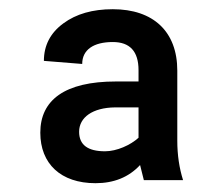

<svg xmlns="http://www.w3.org/2000/svg" viewBox="-20 -741 486 423"><path d="M383.3 -344.2C375 -370.6 370.6 -399.4 370.6 -431.2V-585.4C370.6 -671.4 317.9 -720.7 228.5 -720.7C184.1 -720.7 147.9 -710.4 119.6 -689.5C90.8 -668.5 76.7 -640.6 76.7 -606.9L161.1 -600.1C161.1 -631.3 186 -648.4 228.5 -648.4C266.1 -648.4 285.2 -627.9 285.2 -586.4V-561.5H235.4C122.6 -561.5 68.8 -520.5 68.8 -448.7C68.8 -380.4 113.8 -337.4 190.4 -337.4C231 -337.4 263.7 -350.6 288.6 -377.4L296.9 -344.2ZM211.4 -407.7C173.3 -407.7 154.3 -421.9 154.3 -450.7C154.3 -482.4 184.1 -503.9 233.4 -504.4H285.2V-437.5C267.6 -421.4 237.3 -407.7 211.4 -407.7Z"/></svg>

Font: Shabnam Medium
Style: Regular
Weight: 500
Foundry: DejaVu fonts team - Redesigned by Saber Rastikerdar - Based on Vazir font
Version: Version 5.0.1